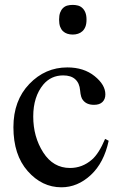

<svg xmlns="http://www.w3.org/2000/svg" viewBox="-20 -765 507 800"><path d="M432.8 -178.5Q413.3 -86.7 358.2 -35.6Q303.1 15.4 235.9 15.4Q154.9 15.4 95.4 -52.1Q35.9 -119.5 35.9 -234.9Q35.9 -346.2 102.1 -415.1Q168.2 -484.1 260.5 -484.1Q329.2 -484.1 374.1 -447.9Q419 -411.8 419 -371.8Q419 -351.8 406.9 -340Q394.9 -328.2 371.8 -328.2Q341 -328.2 326.2 -347.2Q316.4 -357.4 313.8 -388.2Q311.3 -419 293.3 -434.9Q275.9 -450.8 243.1 -450.8Q192.8 -450.8 160.5 -412.8Q118.5 -362.1 118.5 -279.5Q118.5 -194.9 160 -130Q201.5 -65.1 271.8 -65.1Q323.1 -65.1 363.1 -100Q391.8 -124.6 417.9 -186.2ZM226.2 -683.1Q226.2 -700.5 230.5 -712.3Q234.9 -724.1 242.6 -731.5Q250.3 -739 260.5 -741.8Q270.8 -744.6 283.1 -744.6Q294.9 -744.6 305.1 -741.8Q315.4 -739 323.3 -731.5Q331.3 -724.1 335.9 -712.3Q340.5 -700.5 340.5 -683.1Q340.5 -665.6 335.9 -653.8Q331.3 -642.1 323.3 -634.9Q315.4 -627.7 305.1 -624.4Q294.9 -621 283.1 -621Q270.8 -621 260.5 -624.4Q250.3 -627.7 242.6 -634.9Q234.9 -642.1 230.5 -653.8Q226.2 -665.6 226.2 -683.1Z"/></svg>

Font: MM Jasmine
Style: Regular
Weight: 400
Designer: Khon Soe Zaw Thu
Version: Version 1.00 July 11, 2016, initial release